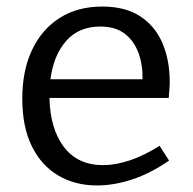

<svg xmlns="http://www.w3.org/2000/svg" viewBox="-20 -557 588 586"><path d="M276 9Q209 9 157.5 -21.5Q106 -52 77 -111Q48 -170 48 -256Q48 -342 78 -405Q108 -468 162.5 -502.5Q217 -537 292 -537Q362 -537 407.5 -507.5Q453 -478 475.5 -426Q498 -374 498 -307Q498 -296 497 -284.5Q496 -273 495 -258H131Q133 -164 175 -108.5Q217 -53 295 -53Q332 -53 376 -67.5Q420 -82 467 -112L496 -67Q440 -28 384 -9.5Q328 9 276 9ZM286 -476Q220 -476 181.5 -431.5Q143 -387 134 -315H415Q416 -358 403 -394.5Q390 -431 361.5 -453.5Q333 -476 286 -476Z"/></svg>

Font: Bitter
Style: Regular
Weight: 400
Designer: Sol Matas, and Bitter project Authors
Foundry: Sol Matas
Version: Version 2.001